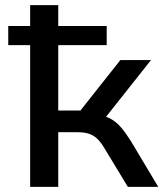

<svg xmlns="http://www.w3.org/2000/svg" viewBox="-20 -725 643 745"><path d="M97 0V-550H12V-624H97V-705H206V-624H394V-550H206V-296H292L447 -492H566L375 -251L358 -279Q387 -276 408.5 -264.5Q430 -253 448 -232.5Q466 -212 487 -179L594 0H476L387 -147Q373 -171 359 -185Q345 -199 326.5 -205.5Q308 -212 281 -212H206V0Z"/></svg>

Font: Nunito Sans 8pt SemiBold
Style: Regular
Weight: 600
Version: Version 3.101;gftools[0.9.27]